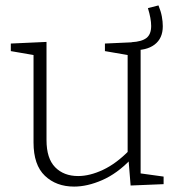

<svg xmlns="http://www.w3.org/2000/svg" viewBox="-20 -683 659 710"><path d="M254 7Q188 7 146 -33Q104 -73 104 -156V-489L113 -478L20 -494V-522L152 -528V-165Q152 -97 184 -64.5Q216 -32 269 -32Q312 -32 361 -55Q410 -78 458 -127L452 -113V-490L461 -478L368 -494V-522L500 -528V-35L491 -43L585 -30V-2L463 3L455 -96L463 -93Q413 -41 358 -17Q303 7 254 7ZM468 -498 467 -527Q504 -529 521.5 -542.5Q539 -556 539 -587Q539 -614 527 -653L566 -663Q575 -641 578.5 -622Q582 -603 582 -586Q582 -541 551.5 -518Q521 -495 468 -498Z"/></svg>

Font: Bitter Thin Light
Style: Regular
Weight: 300
Version: Version 2.002